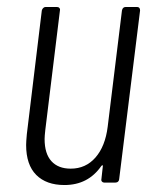

<svg xmlns="http://www.w3.org/2000/svg" viewBox="-20 -524 445 551"><path d="M341 -504H373Q382 -504 382 -494L322 -10Q322 -6 319 -3Q316 0 311 0H279Q275 0 272.5 -3Q270 -6 271 -10L275 -46Q276 -49 274.5 -49.5Q273 -50 271 -48Q233 7 165 7Q113 7 84 -22Q55 -51 55 -108Q55 -117 57 -139L100 -494Q101 -498 104 -501Q107 -504 111 -504H143Q148 -504 150.5 -501Q153 -498 152 -494L110 -151Q108 -133 108 -125Q108 -83 127.5 -61.5Q147 -40 183 -40Q226 -40 254 -72Q282 -104 289 -160L330 -494Q332 -504 341 -504Z"/></svg>

Font: Barlow Condensed Light
Style: Italic
Weight: 300
Width: 3
Italic angle: -7°
Designer: Jeremy Tribby
Foundry: Tribby Type
Version: Version 1.408